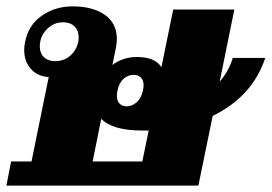

<svg xmlns="http://www.w3.org/2000/svg" viewBox="-25 -583 853 603"><path d="M643 -219 598 0H-5L10 -76H74L128 -341Q93 -343 72 -366.5Q51 -390 51 -426Q51 -439 54 -452Q64 -504 106 -533.5Q148 -563 203 -563Q266 -563 304 -536.5Q342 -510 342 -460Q342 -448 339 -433L328 -379Q361 -404 405 -404Q462 -404 482 -372L519 -553H711L665 -327Q693 -358 706 -401H808Q768 -280 643 -219ZM222 -466Q222 -487 209 -500Q196 -513 173 -513Q143 -513 121.5 -490.5Q100 -468 100 -437Q100 -416 113 -403.5Q126 -391 148 -391Q176 -391 195.5 -408Q215 -425 221 -452Q222 -457 222 -466ZM342 -283Q342 -266 350.5 -257.5Q359 -249 373 -249Q390 -249 404.5 -262Q419 -275 424 -299Q426 -311 426 -315Q426 -331 417.5 -339.5Q409 -348 395 -348Q377 -348 363 -335.5Q349 -323 344 -299Q342 -287 342 -283ZM442 -173H423Q328 -173 293 -210L266 -76H422Z"/></svg>

Font: Taviraj Black
Style: Italic
Weight: 900
Italic angle: -12°
Designer: Katatrad Team
Foundry: CadsonDemak
Version: Version 1.001